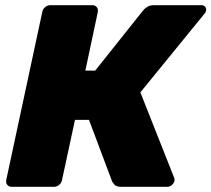

<svg xmlns="http://www.w3.org/2000/svg" viewBox="-20 -720 815 740"><path d="M757 -700Q766 -700 771 -693.5Q776 -687 774 -678Q773 -672 768 -667L521 -364L652 -33Q654 -28 652 -22Q650 -13 642 -6.5Q634 0 625 0H446Q428 0 421 -8.5Q414 -17 412 -21L323 -258H269L219 -26Q217 -15 208 -7.5Q199 0 188 0H25Q15 0 8.5 -7Q2 -14 4 -26L143 -674Q145 -685 154 -692.5Q163 -700 173 -700H336Q347 -700 353 -692.5Q359 -685 357 -674L309 -448H347L531 -679Q537 -687 547.5 -693.5Q558 -700 573 -700Z"/></svg>

Font: Rubik ExtraBold
Style: Italic
Weight: 800
Italic angle: -12°
Designer: Hubert and Fischer
Foundry: Hubert and Fischer
Version: Version 2.300;gftools[0.9.30]